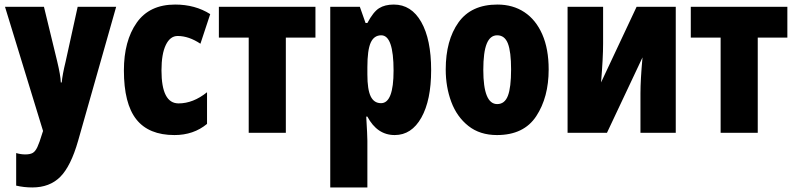

<svg xmlns="http://www.w3.org/2000/svg" viewBox="-20 -583 3492 843"><path d="M173 -553 231 -314Q246 -252 247 -221H251Q254 -255 268 -312L321 -553H490L323 35Q291 147 244.5 193.5Q198 240 122 240Q85 240 51 232V89Q71 95 91 95Q112 95 123.5 88.5Q135 82 144 63Q153 44 166 1L169 -8L2 -553Z M524 -274Q524 -403 580 -483Q636 -563 749 -563Q837 -563 903 -521L860 -391Q809 -425 760 -425Q727 -425 708 -385.5Q689 -346 689 -274Q689 -129 764 -129Q828 -129 889 -178V-39Q830 10 746 10Q633 10 578.5 -59Q524 -128 524 -274Z M1235 -418V0H1072V-418H941V-553H1365V-418Z M1873 -275Q1873 -143 1830 -66.5Q1787 10 1713 10Q1636 10 1593 -71H1588Q1593 12 1593 35V240H1430V-553H1560L1585 -482H1593Q1619 -531 1644.5 -547Q1670 -563 1709 -563Q1786 -563 1829.5 -486.5Q1873 -410 1873 -275ZM1593 -288V-256Q1593 -190 1607.5 -160Q1622 -130 1653 -130Q1708 -130 1708 -273Q1708 -428 1654 -428Q1622 -428 1607.5 -395.5Q1593 -363 1593 -288Z M2162 10Q2087 10 2036.5 -30Q1986 -70 1961.5 -135.5Q1937 -201 1937 -278Q1937 -406 1993 -484.5Q2049 -563 2164 -563Q2232 -563 2282.5 -529.5Q2333 -496 2361 -432Q2389 -368 2389 -278Q2389 -156 2334.5 -73Q2280 10 2162 10ZM2163 -126Q2196 -126 2210 -162.5Q2224 -199 2224 -278Q2224 -356 2210 -392Q2196 -428 2163 -428Q2132 -428 2117 -391Q2102 -354 2102 -276Q2102 -126 2163 -126Z M2628 -392Q2628 -329 2619 -221L2775 -553H2947V0H2792V-173Q2792 -232 2801 -331L2645 0H2472V-553H2628Z M3307 -418V0H3144V-418H3013V-553H3437V-418Z"/></svg>

Font: Noto Sans UI CondBlack
Style: Regular
Weight: 900
Width: 3
Designer: Monotype Design Team
Foundry: Monotype Imaging Inc.
Version: Version 1.001